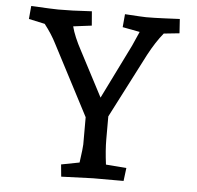

<svg xmlns="http://www.w3.org/2000/svg" viewBox="-51 -762 841 820"><g transform="rotate(5 369.0 -352.5)"><path d="M114 -639 45 -654 50 -710Q145 -705 166 -705Q229 -705 289 -709L310 -710L315 -649L236 -639Q247 -596 279 -537L379 -346L494 -579Q511 -616 521 -640L447 -654L452 -710Q530 -705 543 -705Q579 -705 621 -707Q663 -709 687 -710L691 -649L624 -642Q592 -603 561 -545L419 -269V-170Q419 -125 427 -63L515 -56L508 0H377L241 5L236 -47L314 -62Q323 -127 323 -140V-257L166 -558Q146 -598 114 -639Z"/></g></svg>

Font: Andada Pro Medium
Style: Regular
Weight: 500
Designer: Carolina Giovagnoli
Foundry: Huerta Tipografica
Version: Version 3.005; ttfautohint (v1.8.4)